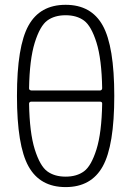

<svg xmlns="http://www.w3.org/2000/svg" viewBox="-20 -760 540 790"><path d="M109.4 -341.8Q100.6 -341.8 99.6 -334Q101.6 -213.9 123 -145.5Q144.5 -77.1 174.3 -55.2Q204.1 -33.2 250 -33.2Q295.9 -33.2 325.7 -55.2Q355.5 -77.1 377 -145.5Q398.4 -213.9 400.4 -334Q400.4 -341.8 390.6 -341.8ZM99.6 -396.5Q99.6 -388.7 109.4 -387.7H390.6Q399.4 -387.7 400.4 -396.5Q398.4 -516.6 377 -585Q355.5 -653.3 325.7 -675.3Q295.9 -697.3 250 -697.3Q204.1 -697.3 174.3 -675.3Q144.5 -653.3 123 -584.5Q101.6 -515.6 99.6 -396.5ZM402.8 -75.7Q355.5 9.8 250 9.8Q144.5 9.8 97.2 -75.7Q49.8 -161.1 49.8 -365.2Q49.8 -569.3 97.2 -654.8Q144.5 -740.2 250 -740.2Q355.5 -740.2 402.8 -654.8Q450.2 -569.3 450.2 -365.2Q450.2 -161.1 402.8 -75.7Z"/></svg>

Font: Rounded-X Mgen+ 1mn light
Style: Regular
Weight: 200
Designer: [Source Han Sans]
Ryoko NISHIZUKA  (kana & ideographs); Paul D. Hunt (Latin, Greek & Cyrillic); Wenlong ZHANG  (bopomofo
Version: Version 1.059.20150602